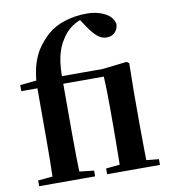

<svg xmlns="http://www.w3.org/2000/svg" viewBox="-90 -907 877 985"><g transform="rotate(-10 348.5 -415.0)"><path d="M34.1 0V-29.9L147.4 -40.2H233.9L325.6 -29.9V0ZM109.1 0Q111.1 -58.2 111.7 -117.4Q112.4 -176.6 112.4 -234.8V-496.1H28.4V-527.5L159.5 -541.2L112.1 -516.1Q116.6 -582 131.4 -627.3Q146.3 -672.7 169.8 -705Q193.4 -737.3 221.6 -762.7Q260.1 -796.8 314.7 -813.4Q369.3 -830 428.6 -830Q481.3 -830 521.6 -809Q561.8 -788.1 569 -750.3Q568 -725.6 551.9 -708.5Q535.8 -691.3 507.8 -691.3Q483.8 -691.3 462.3 -708.4Q440.9 -725.4 416.5 -761.2L383 -811.2V-817.4H410.2V-808.6Q377.5 -802.5 345.6 -780.3Q313.7 -758.1 291.6 -721.2Q269.3 -688.9 257.4 -638.6Q245.6 -588.4 247.1 -504.4V-234.8Q247.1 -176.6 248.1 -117.4Q249.1 -58.2 250.8 0ZM388.1 0V-29.9L493.5 -40.2H556.1L663.4 -29.9V0ZM458.3 0Q460.1 -25.5 460.6 -67.4Q461.1 -109.4 461.6 -154.8Q462.1 -200.3 462.1 -234.8V-331Q462.1 -384.3 461.2 -421.2Q460.3 -458 458.3 -496.1H180.6V-535.7H459.8L586.8 -550.4L598.8 -541.7L596.5 -388.7V-234.8Q596.5 -200.3 597 -154.8Q597.5 -109.4 598 -67.4Q598.5 -25.5 599.5 0Z"/></g></svg>

Font: Noto Serif KR
Style: Regular
Weight: 200
Designer: Ryoko NISHIZUKA 西塚涼子 (kana & ideographs); Frank Grießhammer (Latin, Greek & Cyrillic); Wenlong ZHANG 张文龙 (bopomofo); San
Foundry: Adobe
Version: Version 2.001;hotconv 1.1.0;makeotfexe 2.6.0